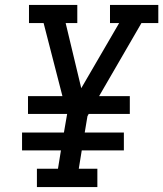

<svg xmlns="http://www.w3.org/2000/svg" viewBox="-20 -755 659 775"><path d="M129 0V-74H214L226 -148H69V-220H238L251 -295H93V-367H232L156 -662H97V-735H292V-662H245L308 -399L461 -662H424V-735H619V-662H551L380 -367H504V-295H338L333 -286L322 -220H480V-148H310L298 -74H373V0Z"/></svg>

Font: Iosevka Slab Extended
Style: Italic
Weight: 400
Width: 7
Italic angle: -9°
Monospace: yes
Designer: Belleve Invis
Foundry: Belleve Invis
Version: Version 11.1.0; ttfautohint (v1.8.3)